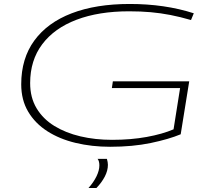

<svg xmlns="http://www.w3.org/2000/svg" viewBox="-20 -730 1058 968"><path d="M535 10Q443 10 361.5 -9.5Q280 -29 218.5 -68.5Q157 -108 122 -167Q87 -226 87 -305Q87 -435 153 -525.5Q219 -616 341.5 -663Q464 -710 634 -710Q811 -710 957 -663L943 -629Q888 -645 839 -654.5Q790 -664 740 -668.5Q690 -673 631 -673Q478 -673 366 -630.5Q254 -588 193 -507Q132 -426 132 -311Q132 -238 164.5 -184Q197 -130 254 -95Q311 -60 385.5 -42.5Q460 -25 545 -25Q640 -25 719.5 -39.5Q799 -54 855 -78L888 -286H544L549 -320H934L891 -53Q831 -28 740 -9Q649 10 535 10ZM472 71H519Q524 88 524 101Q524 130 508.5 160Q493 190 466 218H426Q452 189 466.5 159Q481 129 481 104Q481 82 472 71Z"/></svg>

Font: Georama ExtraExtended ExtraLight
Style: Italic
Weight: 200
Width: 8
Italic angle: -9°
Designer: Jean-Baptiste Levee
Foundry: Production Type
Version: Version 1.000